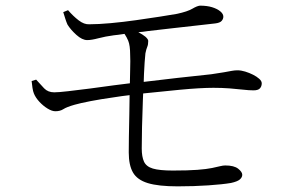

<svg xmlns="http://www.w3.org/2000/svg" viewBox="-20 -689 1040 680"><path d="M742 -606Q715 -603 675.5 -598.5Q636 -594 591 -589Q546 -584 504 -579Q486 -576 470 -575Q485 -567 495 -559Q505 -550 505 -544Q505 -531 501.5 -523Q498 -515 495 -500Q492 -472 490 -428Q489 -414 489 -399Q549 -406 608 -413Q682 -421 728 -426Q756 -430 773 -433Q790 -436 800.5 -438Q811 -440 821 -440Q834 -440 848.5 -435.5Q863 -431 876 -424.5Q889 -418 898 -410Q907 -402 907 -394Q907 -383 900.5 -376Q894 -369 878 -369Q862 -369 840.5 -371.5Q819 -374 792.5 -376Q766 -378 736 -378Q690 -378 616 -371Q554 -365 487 -358Q486 -346 486 -334Q484 -284 483 -239Q482 -194 482 -163Q482 -134 490 -116.5Q498 -99 521.5 -92Q545 -85 592 -85Q646 -85 679 -87.5Q712 -90 731 -94Q750 -98 760 -100.5Q770 -103 778 -103Q809 -103 823.5 -91.5Q838 -80 838 -70Q838 -61 829.5 -53.5Q821 -46 798 -41Q769 -36 718 -32.5Q667 -29 609 -29Q541 -29 503.5 -40.5Q466 -52 451 -78Q436 -104 436 -149Q436 -169 436.5 -204.5Q437 -240 438 -283Q439 -318 439 -352Q412 -349 381 -344Q338 -338 301.5 -331Q265 -324 244 -318Q216 -310 204.5 -302.5Q193 -295 176 -295Q164 -295 148.5 -304.5Q133 -314 119.5 -328.5Q106 -343 100 -358Q97 -365 95 -378Q93 -391 92 -402L108 -407Q123 -390 136.5 -376Q150 -362 172 -362Q187 -362 221.5 -366Q256 -370 299 -375.5Q342 -381 384 -387Q415 -391 440 -394Q441 -420 441 -443Q442 -477 441 -494Q441 -528 434 -545Q429 -557 421 -569Q395 -565 383 -564Q353 -560 328.5 -553.5Q304 -547 289 -547Q271 -547 250.5 -565.5Q230 -584 219 -602Q215 -611 211.5 -622Q208 -633 204 -646L221 -653Q239 -632 258.5 -617Q278 -602 296 -603Q328 -603 372 -607Q416 -611 461.5 -617.5Q507 -624 546 -630Q585 -636 607 -640Q644 -648 661 -658Q678 -668 688 -669Q713 -669 731 -663.5Q749 -658 760 -649Q771 -640 771 -630Q771 -622 765 -615Q759 -608 742 -606Z"/></svg>

Font: Early Summer Mincho Light
Style: Regular
Weight: 300
Designer: GuiWonder
Version: Version 1.002